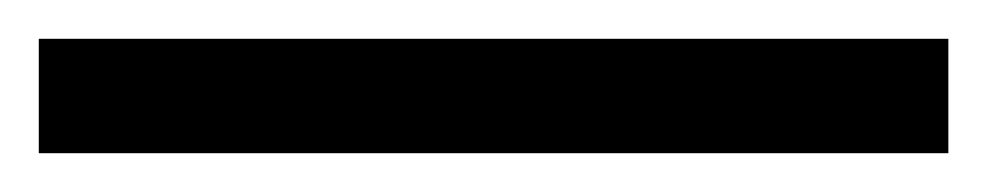

<svg xmlns="http://www.w3.org/2000/svg" viewBox="-25 63 509 99"><path d="M-5 142V83H464V142Z"/></svg>

Font: Noto Serif Georgian
Style: Regular
Weight: 400
Designer: Monotype Design Team, Akaki Razmadze
Foundry: Google LLC
Version: Version 2.002